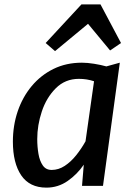

<svg xmlns="http://www.w3.org/2000/svg" viewBox="-20 -851 609 879"><path d="M192.5 8Q115.5 8 77.2 -48.2Q39 -104.5 39 -202.5Q39 -276.5 61.2 -341.8Q83.5 -407 125.2 -457Q167 -507 225 -535.5Q283 -564 355 -564Q380 -564 411 -559Q442 -554 467 -547L528.5 -564L451.5 0H355.5L363.5 -97Q333.5 -53 289.8 -22.5Q246 8 192.5 8ZM216.5 -73Q248 -73 276.2 -91.5Q304.5 -110 328.5 -140Q352.5 -170 371.5 -204L410.5 -479Q378 -490 341 -490Q278.5 -490 235.5 -447Q192.5 -404 171.5 -340.8Q150.5 -277.5 150.5 -214.5Q150.5 -179.5 156 -147Q161.5 -114.5 175.8 -93.8Q190 -73 216.5 -73ZM232 -617 189 -654 353 -831H440L534 -654L484 -620L383 -742Z"/></svg>

Font: Merriweather Sans Italic
Style: Regular
Weight: 400
Italic angle: -7.5°
Designer: Eben Sorkin
Foundry: Eben Sorkin
Version: Version 1.008; ttfautohint (v1.7.19-72a1) -l 8 -r 50 -G 200 